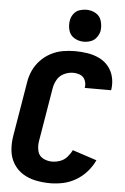

<svg xmlns="http://www.w3.org/2000/svg" viewBox="-64 -1025 703 1078"><g transform="rotate(5 288.0 -486.0)"><path d="M260 8Q297 8 334 0Q371 -8 405 -28Q439 -48 465.5 -78Q492 -108 508 -143L371 -188Q361 -167 344.5 -148.5Q328 -130 305.5 -122Q283 -114 260 -114Q233 -114 209.5 -126.5Q186 -139 179.5 -165Q173 -191 177 -219L228 -524Q232 -549 245.5 -573Q259 -597 284.5 -609Q310 -621 335 -621Q357 -621 376 -613Q395 -605 403 -585.5Q411 -566 408 -545L407 -542H556L557 -548Q562 -584 553.5 -618Q545 -652 523.5 -677.5Q502 -703 471.5 -717.5Q441 -732 406 -737.5Q371 -743 335 -743Q301 -743 266.5 -737Q232 -731 199.5 -714Q167 -697 141.5 -670Q116 -643 101.5 -610.5Q87 -578 82 -544L31 -239Q24 -197 28 -156.5Q32 -116 52.5 -82.5Q73 -49 106 -28.5Q139 -8 179 0Q219 8 260 8ZM379 -800Q399 -800 418.5 -807Q438 -814 451 -831.5Q464 -849 468 -868Q472 -897 464 -924.5Q456 -952 432 -966Q408 -980 379 -980Q359 -980 339.5 -973.5Q320 -967 307 -949.5Q294 -932 291 -912Q286 -883 294 -855.5Q302 -828 326.5 -814Q351 -800 379 -800Z"/></g></svg>

Font: Iosevka Sparkle Heavy
Style: Italic
Weight: 900
Italic angle: -9°
Designer: Belleve Invis
Foundry: Belleve Invis
Version: Version 4.5.0; ttfautohint (v1.8.3)